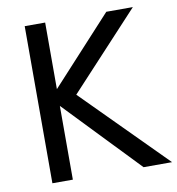

<svg xmlns="http://www.w3.org/2000/svg" viewBox="-81 -795 802 869"><g transform="rotate(-10 320.0 -361.0)"><path d="M509 0 184 -339V0H90V-722H184V-416L465 -722H587L266 -376L640 0Z"/></g></svg>

Font: Gen
Style: Regular
Weight: 400
Version: Version 1.000;PS 001.001;hotconv 1.0.56